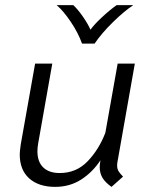

<svg xmlns="http://www.w3.org/2000/svg" viewBox="-20 -718 591 749"><path d="M437 -72Q437 -60 442 -51Q447 -42 460 -29L415 11Q391 -6 380 -24Q369 -42 369 -66Q369 -73 371 -87L372 -93Q341 -46 296.5 -17.5Q252 11 195 11Q131 11 94 -22Q57 -55 57 -116Q57 -127 61 -155L117 -470H184L129 -159Q126 -143 126 -128Q126 -87 148.5 -65Q171 -43 213 -43Q278 -43 322 -89Q366 -135 391 -200L439 -470H506L438 -85Q437 -80 437 -72ZM201 -698H266Q285 -680 304.5 -651.5Q324 -623 333 -602Q346 -621 377 -650Q408 -679 435 -698H500Q465 -675 421 -632Q377 -589 349 -548H300Q285 -590 256 -633Q227 -676 201 -698Z"/></svg>

Font: KoHo
Style: Italic
Weight: 400
Italic angle: -10°
Designer: Cadson Demak & Katatrad Team
Foundry: Cadson Demak Co.,Ltd.
Version: Version 1.000